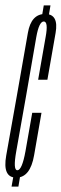

<svg xmlns="http://www.w3.org/2000/svg" viewBox="-38 -695 229 715"><path d="M118 -633.5H143L150 -675H125ZM5 0H30.5L37.5 -42H12.5ZM22.5 -33.5Q74.5 -33.5 89 -116.8Q103.5 -200 116.5 -275H82Q69.5 -202 56.8 -131.5Q44 -61 26.5 -61Q10 -61 22.5 -131.2Q35 -201.5 59 -337Q87 -499.5 97.2 -557.2Q107.5 -615 125 -615Q142.5 -615 132 -557.5Q121.5 -500 104 -398H138.5Q156.5 -501.5 169 -572.2Q181.5 -643 130 -643Q78 -643 65.8 -572.5Q53.5 -502 24.5 -337Q0 -199 -14.8 -116.2Q-29.5 -33.5 22.5 -33.5Z"/></svg>

Font: Anybody UltraCondensed ExtraLight
Style: Italic
Weight: 250
Width: 1
Italic angle: -10°
Version: Version 1.113;gftools[0.9.25]